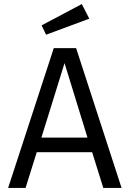

<svg xmlns="http://www.w3.org/2000/svg" viewBox="-20 -926 640 946"><path d="M161 -176 106 0H20L245 -689H355L579 0H489L434 -176ZM411 -248 298 -615 184 -248ZM420 -834 207 -755 185 -801 383 -906Z"/></svg>

Font: Fira Mono
Style: Regular
Weight: 400
Designer: Carrois Corporate & Edenspiekermann AG
Foundry: Carrois Corporate GbR & Edenspiekermann AG
Version: Version 3.206